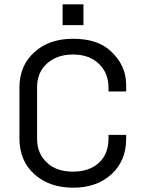

<svg xmlns="http://www.w3.org/2000/svg" viewBox="-20 -851 669 882"><path d="M363.3 -831.1V-735.4H267.6V-831.1ZM478.5 -231.4H559.6V-213.9Q559.6 -112.3 491.7 -50.3Q423.8 11.7 314.9 11.2Q206.1 10.7 137.7 -50.8Q69.3 -112.3 69.3 -215.8V-449.2Q69.3 -548.8 137.2 -610.8Q205.1 -672.9 315.4 -672.9Q425.8 -672.9 485.4 -619.1Q559.6 -553.7 559.6 -460V-430.7H478.5V-447.3Q478.5 -515.6 434.1 -558.1Q389.6 -600.6 315.9 -600.6Q242.2 -600.6 196.3 -559.6Q150.4 -518.6 150.4 -451.2V-212.9Q150.4 -144.5 197.3 -102.5Q240.2 -62.5 314.9 -62.5Q389.6 -62.5 434.1 -103Q478.5 -143.6 478.5 -214.8Z"/></svg>

Font: BF_TEXT
Style: Regular
Weight: 400
Foundry: EA DICE
Version: Version 1.404